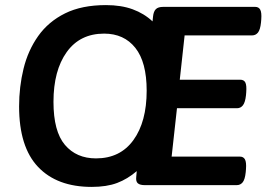

<svg xmlns="http://www.w3.org/2000/svg" viewBox="-20 -727 1055 754"><path d="M340 7Q204 7 129.5 -71.5Q55 -150 55 -309Q55 -386 72.5 -457.5Q90 -529 130 -585.5Q170 -642 235.5 -674.5Q301 -707 396 -707Q456 -707 501 -690.5Q546 -674 579 -643L581 -662Q583 -682 592 -691Q601 -700 621 -700H982Q996 -700 1002 -689Q1008 -678 1006 -651L1005 -639Q1002 -610 993 -599Q984 -588 970 -588H705L686 -414H923Q938 -414 943.5 -403Q949 -392 947 -365L946 -353Q943 -325 934 -313.5Q925 -302 911 -302H675L654 -112H922Q936 -112 942 -101Q948 -90 946 -63L945 -51Q942 -22 933 -11Q924 0 910 0H548Q530 0 521.5 -7Q513 -14 515 -32L517 -55Q481 -24 440 -8.5Q399 7 340 7ZM357 -105Q452 -105 504 -177Q556 -249 556 -371Q556 -483 511.5 -539Q467 -595 389 -595Q294 -595 242 -522.5Q190 -450 190 -327Q190 -211 235 -158Q280 -105 357 -105Z"/></svg>

Font: Asap SemiBold
Style: Italic
Weight: 600
Italic angle: -6°
Designer: Pablo Cosgaya
Foundry: Omnibus-Type
Version: Version 3.001; ttfautohint (v1.8.3)